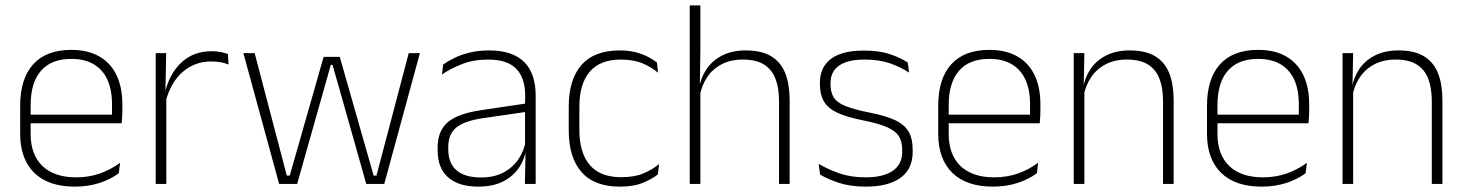

<svg xmlns="http://www.w3.org/2000/svg" viewBox="-20 -684 5453 714"><path d="M258 10Q160 10 107.5 -41.2Q55 -92.5 55 -187V-290.5Q55 -391.5 103.5 -445Q152 -498.5 245 -498.5Q307 -498.5 349.2 -474.2Q391.5 -450 413.2 -404.8Q435 -359.5 435 -295.5V-278Q435 -265.5 434.5 -252.8Q434 -240 432.5 -225.5H396Q396.5 -245.5 396.5 -263.2Q396.5 -281 396.5 -296Q396.5 -350.5 379.2 -388Q362 -425.5 328.2 -445.2Q294.5 -465 245 -465Q171 -465 132.5 -421Q94 -377 94 -293V-245V-239V-184.5Q94 -147 105 -117.5Q116 -88 137.2 -67.2Q158.5 -46.5 190 -35.5Q221.5 -24.5 263 -24.5Q310 -24.5 350.5 -38.5Q391 -52.5 426.5 -78.5L422 -40Q391.5 -17 349.8 -3.5Q308 10 258 10ZM75 -225.5V-257.5H422.5V-225.5Z M595.5 -305 582.5 -334 593 -337.5Q609.5 -409.5 654.5 -451.5Q699.5 -493.5 767.5 -493.5Q787 -493.5 802 -490.2Q817 -487 827.5 -483L830 -444Q817.5 -449.5 801 -452.5Q784.5 -455.5 765 -455.5Q705.5 -455.5 660.5 -417.5Q615.5 -379.5 595.5 -305ZM559 0V-486.5H598L595 -338L598.5 -334.5V0Z M1018 0 885 -486.5H927L1046.5 -31H1057.5L1183.5 -472.5H1243.5L1369.5 -31H1380L1500 -486.5H1541.5L1409 0H1342L1238 -368L1216.5 -442.5H1210L1189 -367.5L1085 0Z M1932 0 1934.5 -125 1932.5 -131.5V-290L1933 -328Q1933 -394.5 1899.5 -428.5Q1866 -462.5 1795 -462.5Q1741 -462.5 1697.8 -445.5Q1654.5 -428.5 1623.5 -407L1628 -444Q1644.5 -456 1669.2 -468.2Q1694 -480.5 1726.5 -488.5Q1759 -496.5 1799.5 -496.5Q1844.5 -496.5 1877.2 -485Q1910 -473.5 1931 -451.8Q1952 -430 1962 -399Q1972 -368 1972 -328.5V0ZM1758.5 10Q1686 10 1646.8 -24.2Q1607.5 -58.5 1607.5 -124V-136.5Q1607.5 -197.5 1645.5 -229.8Q1683.5 -262 1770.5 -274.5L1942 -300L1944 -269L1776 -244.5Q1707.5 -234.5 1677.2 -210Q1647 -185.5 1647 -138.5V-128Q1647 -77 1678 -50.5Q1709 -24 1768.5 -24Q1817 -24 1851.8 -42.2Q1886.5 -60.5 1907.8 -91.8Q1929 -123 1935.5 -162L1946 -131H1937Q1932 -94 1911 -61.8Q1890 -29.5 1852 -9.8Q1814 10 1758.5 10Z M2285 10Q2190 10 2142.5 -44.2Q2095 -98.5 2095 -199.5V-287.5Q2095 -388.5 2142.5 -442.5Q2190 -496.5 2285 -496.5Q2318.5 -496.5 2344.8 -489.5Q2371 -482.5 2390.5 -472.2Q2410 -462 2423 -451.5L2427 -413.5Q2403.5 -434 2370 -448.2Q2336.5 -462.5 2288.5 -462.5Q2212 -462.5 2173.2 -417.5Q2134.5 -372.5 2134.5 -287V-200.5Q2134.5 -116 2173.2 -70.5Q2212 -25 2290 -25Q2339.5 -25 2373.5 -39.5Q2407.5 -54 2431 -74L2426.5 -35.5Q2406 -19 2371.5 -4.5Q2337 10 2285 10Z M2877 0V-308Q2877 -356 2864 -390.5Q2851 -425 2821.5 -443.8Q2792 -462.5 2742.5 -462.5Q2696.5 -462.5 2662.8 -444.5Q2629 -426.5 2608.8 -395.5Q2588.5 -364.5 2581.5 -324L2568 -356H2580Q2585.5 -394 2606.8 -426Q2628 -458 2664.8 -477.2Q2701.5 -496.5 2753.5 -496.5Q2813 -496.5 2848.8 -474.2Q2884.5 -452 2900.5 -410.8Q2916.5 -369.5 2916.5 -311.5V0ZM2545 0V-664H2584.5V-498.5L2582.5 -359L2584.5 -355V0Z M3200 10Q3141.5 10 3099 -4.2Q3056.5 -18.5 3029.5 -35L3024.5 -74.5Q3060.5 -53.5 3102.5 -39Q3144.5 -24.5 3199.5 -24.5Q3264 -24.5 3299.5 -48.5Q3335 -72.5 3335 -119V-127Q3335 -157 3323 -176.8Q3311 -196.5 3280 -210.5Q3249 -224.5 3191.5 -236Q3130 -248 3094.5 -264.5Q3059 -281 3044 -306.8Q3029 -332.5 3029 -371.5V-376Q3029 -434 3070 -465Q3111 -496 3193.5 -496Q3250 -496 3290.5 -482.2Q3331 -468.5 3356 -451L3360.5 -414Q3329 -435 3288.8 -448.8Q3248.5 -462.5 3195.5 -462.5Q3151.5 -462.5 3123.5 -452Q3095.5 -441.5 3082 -422.2Q3068.5 -403 3068.5 -376V-371.5Q3068.5 -340.5 3080.8 -321.2Q3093 -302 3123.8 -289.8Q3154.5 -277.5 3208 -266.5Q3271.5 -254.5 3307.8 -237.5Q3344 -220.5 3359 -194.2Q3374 -168 3374 -128.5V-118.5Q3374 -55.5 3328.8 -22.8Q3283.5 10 3200 10Z M3672 10Q3574 10 3521.5 -41.2Q3469 -92.5 3469 -187V-290.5Q3469 -391.5 3517.5 -445Q3566 -498.5 3659 -498.5Q3721 -498.5 3763.2 -474.2Q3805.5 -450 3827.2 -404.8Q3849 -359.5 3849 -295.5V-278Q3849 -265.5 3848.5 -252.8Q3848 -240 3846.5 -225.5H3810Q3810.5 -245.5 3810.5 -263.2Q3810.5 -281 3810.5 -296Q3810.5 -350.5 3793.2 -388Q3776 -425.5 3742.2 -445.2Q3708.5 -465 3659 -465Q3585 -465 3546.5 -421Q3508 -377 3508 -293V-245V-239V-184.5Q3508 -147 3519 -117.5Q3530 -88 3551.2 -67.2Q3572.5 -46.5 3604 -35.5Q3635.5 -24.5 3677 -24.5Q3724 -24.5 3764.5 -38.5Q3805 -52.5 3840.5 -78.5L3836 -40Q3805.5 -17 3763.8 -3.5Q3722 10 3672 10ZM3489 -225.5V-257.5H3836.5V-225.5Z M4305 0V-308Q4305 -356 4292 -390.5Q4279 -425 4249.5 -443.8Q4220 -462.5 4170.5 -462.5Q4125 -462.5 4091 -444.5Q4057 -426.5 4036.5 -395.2Q4016 -364 4009 -324L3998 -356H4008Q4013.5 -394 4034.5 -426Q4055.5 -458 4092.5 -477.2Q4129.5 -496.5 4181.5 -496.5Q4241 -496.5 4276.8 -474.2Q4312.5 -452 4328.5 -410.8Q4344.5 -369.5 4344.5 -311.5V0ZM3973 0V-486.5H4012.5L4010 -362.5L4012.5 -361V0Z M4671.5 10Q4573.5 10 4521 -41.2Q4468.5 -92.5 4468.5 -187V-290.5Q4468.5 -391.5 4517 -445Q4565.5 -498.5 4658.5 -498.5Q4720.5 -498.5 4762.8 -474.2Q4805 -450 4826.8 -404.8Q4848.5 -359.5 4848.5 -295.5V-278Q4848.5 -265.5 4848 -252.8Q4847.5 -240 4846 -225.5H4809.5Q4810 -245.5 4810 -263.2Q4810 -281 4810 -296Q4810 -350.5 4792.8 -388Q4775.5 -425.5 4741.8 -445.2Q4708 -465 4658.5 -465Q4584.5 -465 4546 -421Q4507.5 -377 4507.5 -293V-245V-239V-184.5Q4507.5 -147 4518.5 -117.5Q4529.5 -88 4550.8 -67.2Q4572 -46.5 4603.5 -35.5Q4635 -24.5 4676.5 -24.5Q4723.5 -24.5 4764 -38.5Q4804.5 -52.5 4840 -78.5L4835.5 -40Q4805 -17 4763.2 -3.5Q4721.5 10 4671.5 10ZM4488.5 -225.5V-257.5H4836V-225.5Z M5304.5 0V-308Q5304.5 -356 5291.5 -390.5Q5278.5 -425 5249 -443.8Q5219.5 -462.5 5170 -462.5Q5124.5 -462.5 5090.5 -444.5Q5056.5 -426.5 5036 -395.2Q5015.5 -364 5008.5 -324L4997.5 -356H5007.5Q5013 -394 5034 -426Q5055 -458 5092 -477.2Q5129 -496.5 5181 -496.5Q5240.5 -496.5 5276.2 -474.2Q5312 -452 5328 -410.8Q5344 -369.5 5344 -311.5V0ZM4972.5 0V-486.5H5012L5009.5 -362.5L5012 -361V0Z"/></svg>

Font: Anek Odia Medium ExtraLight
Style: Regular
Weight: 250
Version: Version 1.003